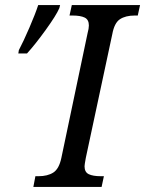

<svg xmlns="http://www.w3.org/2000/svg" viewBox="-20 -734 570 754"><path d="M119 -42H131Q167 -42 189.5 -56.5Q212 -71 221 -114L324 -604Q329 -622 329 -634Q329 -657 312.5 -665Q296 -673 265 -673H253L262 -714H530L521 -673H509Q473 -673 451 -658.5Q429 -644 421 -600L317 -114Q312 -87 312 -81Q312 -58 328.5 -50Q345 -42 376 -42H388L379 0H111ZM54 -537Q72 -571 95.5 -625.5Q119 -680 130 -714H216L213 -702Q201 -674 159.5 -616.5Q118 -559 86 -524H52Z"/></svg>

Font: Noto Serif Narrow
Style: Italic
Weight: 400
Width: 4
Italic angle: -12°
Designer: Monotype Design Team
Foundry: Monotype Imaging Inc.
Version: Version 1.001